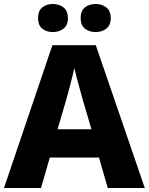

<svg xmlns="http://www.w3.org/2000/svg" viewBox="-20 -944 747 964"><path d="M521 0 477 -153H230L186 0H0L243 -717H461L707 0ZM397 -438Q392 -456 383.5 -486.5Q375 -517 366.5 -549Q358 -581 353 -603Q349 -581 340.5 -548.5Q332 -516 324 -485.5Q316 -455 311 -438L269 -295H439ZM171 -853Q171 -890 192.5 -907Q214 -924 245 -924Q276 -924 298.5 -907Q321 -890 321 -853Q321 -817 298.5 -800Q276 -783 245 -783Q214 -783 192.5 -800Q171 -817 171 -853ZM385 -853Q385 -890 406.5 -907Q428 -924 461 -924Q491 -924 513.5 -907Q536 -890 536 -853Q536 -817 513.5 -800Q491 -783 461 -783Q428 -783 406.5 -800Q385 -817 385 -853Z"/></svg>

Font: Noto Sans Tamil ExtraBold
Style: Regular
Weight: 800
Designer: Jelle Bosma - Monotype Design Team
Foundry: Monotype Imaging Inc.
Version: Version 2.004; ttfautohint (v1.8.4.7-5d5b)